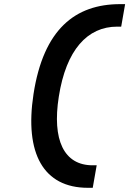

<svg xmlns="http://www.w3.org/2000/svg" viewBox="-20 -811 626 929"><path d="M585.4 -791H561.5C343.8 -791 190.4 -669.4 142.1 -355.5C98.1 -68.8 189.9 97.7 405.3 97.7H428.7L447.8 -11.2H428.2C289.1 -11.2 231.4 -133.8 264.6 -343.8C299.8 -569.3 402.8 -682.1 546.9 -682.1H566.4Z"/></svg>

Font: Cascadia Mono PL SemiBold
Style: Italic
Weight: 600
Italic angle: -10°
Monospace: yes
Designer: Aaron Bell
Foundry: Saja Typeworks
Version: Version 2404.023